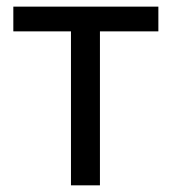

<svg xmlns="http://www.w3.org/2000/svg" viewBox="-20 -556 516 576"><path d="M455.1 -461.9H279.8V0H192.9V-461.9H20V-536.1H455.1Z"/></svg>

Font: NotoPenekeko
Style: Regular
Weight: 400
Designer: Monotype Design team
Foundry: Monotype Imaging Inc.
Version: Version 1.04